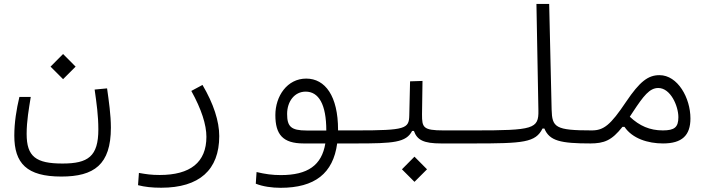

<svg xmlns="http://www.w3.org/2000/svg" viewBox="-20 -713 3556 957"><path d="M285.6 167C448.7 167 532.7 107.9 532.7 -76.7C532.7 -140.6 522.5 -209.5 513.7 -272.5L451.7 -266.6C461.4 -198.7 470.2 -136.7 470.2 -67.9C470.2 66.9 418.9 102.1 291.5 102.1C159.2 102.1 112.8 67.9 112.8 -45.4C112.8 -110.4 124 -171.4 133.3 -230H76.7C62 -168.5 51.3 -102.1 51.3 -37.1C51.3 101.1 113.3 167 285.6 167ZM294.4 -318.4 356.9 -380.9 294.4 -443.8 231.9 -380.9Z M783.7 222.7C973.6 222.7 1072.8 133.8 1072.8 -34.7C1072.8 -108.9 1044.4 -196.3 989.3 -289.6L933.6 -259.8C984.4 -168 1008.8 -91.3 1008.8 -31.2C1008.8 96.2 928.7 159.2 775.9 159.2C733.9 159.2 709 155.3 672.4 148.9L668 210C702.1 218.8 738.3 222.7 783.7 222.7Z M1378.4 223.1C1548.8 223.1 1640.6 151.4 1660.6 2H1750.5C1786.1 2 1800.3 -4.4 1800.3 -31.2C1800.3 -56.2 1792 -63 1757.8 -63H1665C1665 -64 1665 -65.4 1665 -66.4C1665 -233.9 1601.1 -321.3 1506.3 -321.3C1411.1 -321.3 1352.5 -233.4 1352.5 -139.6C1352.5 -43 1389.2 2 1493.7 2H1601.6C1583.5 110.8 1514.2 159.7 1379.9 159.7C1337.4 159.7 1302.2 154.8 1258.8 144.5L1254.9 202.6C1290 216.8 1335.9 223.1 1378.4 223.1ZM1606.4 -62.5C1579.6 -62.5 1554.2 -62.5 1532.7 -62.5C1523.9 -62.5 1515.6 -62.5 1508.3 -62.5C1430.2 -62.5 1411.1 -82.5 1411.1 -145C1411.1 -207.5 1448.2 -256.3 1503.4 -256.3C1568.4 -256.3 1606.4 -193.4 1606.4 -62.5Z M1752 2C1941.4 2 2004.4 -2.4 2034.2 -60.5H2043C2059.1 -15.1 2091.3 2 2179.2 2H2337.9C2361.3 2 2377 -4.9 2377 -33.2C2377 -55.2 2368.7 -63 2343.8 -63H2190.4C2088.4 -63 2083.5 -78.1 2083.5 -142.6L2085.9 -309.6L2023.9 -307.6L2020 -137.7C2018.6 -71.8 2002 -63 1757.8 -63ZM2045.9 193.4 2108.4 130.9 2045.9 67.9 1983.4 130.9Z M2337.9 2C2588.9 2 2649.4 -2.4 2684.1 -72.3H2693.4C2718.8 -10.7 2773.9 2 2923.8 2C2952.1 2 2966.3 -4.9 2966.3 -32.7C2966.3 -54.2 2954.6 -63 2929.7 -63C2747.6 -63 2731.9 -78.1 2729.5 -167L2717.3 -693.4H2653.8L2663.6 -162.6C2665.5 -70.3 2638.7 -63 2343.8 -63C2324.2 -63 2309.6 -57.6 2309.6 -32.7C2309.6 -10.7 2318.8 2 2337.9 2Z M2920.9 2C2992.2 2 3029.3 -13.2 3082.5 -80.6H3092.8C3131.8 -22.5 3209.5 2 3284.7 2C3379.4 2 3421.4 -38.1 3421.4 -122.6C3421.4 -225.1 3357.9 -338.4 3267.1 -338.4C3210.9 -338.4 3169.4 -307.6 3100.6 -205.6C3022.5 -88.9 2988.8 -63 2929.7 -63C2906.7 -63 2897.9 -54.7 2897.9 -33.2C2897.9 -7.3 2903.3 2 2920.9 2ZM3119.1 -131.3C3124 -138.7 3128.9 -146.5 3134.3 -154.3C3188 -235.8 3217.8 -274.4 3261.2 -274.4C3322.3 -274.4 3361.3 -184.6 3361.3 -128.9C3361.3 -78.6 3341.8 -63 3283.7 -63C3219.2 -63 3167.5 -85.4 3119.1 -131.3Z"/></svg>

Font: Cascadia Code Light
Style: Regular
Weight: 300
Monospace: yes
Designer: Aaron Bell
Foundry: Saja Typeworks
Version: Version 2404.023